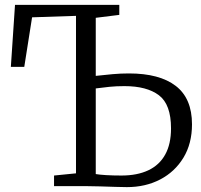

<svg xmlns="http://www.w3.org/2000/svg" viewBox="-20 -763 822 787"><path d="M500 4Q483.5 4 452.8 3Q422 2 390 1Q358 0 336 0H201.5V-43.5L291.5 -52.5V-698L111.5 -692L79.5 -489H24.5L41.5 -743H469V-702L372.5 -690V-452Q408.5 -456 441.5 -459Q474.5 -462 508.5 -462Q634 -462 700.5 -410.8Q767 -359.5 767 -253.5Q767 -174.5 732 -116.8Q697 -59 636.8 -27.5Q576.5 4 500 4ZM477.5 -43.5Q542.5 -43.5 588 -65Q633.5 -86.5 657.2 -129.5Q681 -172.5 681 -237Q681 -335 631.5 -372.5Q582 -410 490 -410Q457 -410 429.2 -407.2Q401.5 -404.5 372.5 -400.5V-49.5Q386.5 -47 414.8 -45.2Q443 -43.5 477.5 -43.5Z"/></svg>

Font: Merriweather 7pt Light
Style: Regular
Weight: 300
Designer: Eben Sorkin
Foundry: Eben Sorkin
Version: Version 2.200;gftools[0.9.31]